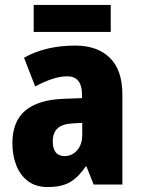

<svg xmlns="http://www.w3.org/2000/svg" viewBox="-20 -745 570 775"><path d="M284 -561Q373 -561 423.5 -511.5Q474 -462 474 -363V0H358L329 -73H326Q297 -30 263 -10Q229 10 172 10Q125 10 93.5 -13.5Q62 -37 46 -77Q30 -117 30 -167Q30 -255 82 -298.5Q134 -342 234 -346L311 -349V-363Q311 -437 251 -437Q224 -437 191.5 -426.5Q159 -416 122 -396L77 -512Q119 -536 171 -548.5Q223 -561 284 -561ZM275 -247Q232 -245 212.5 -227Q193 -209 193 -175Q193 -115 241 -115Q271 -115 291.5 -138.5Q312 -162 312 -201V-249ZM427 -725V-616H116V-725Z"/></svg>

Font: Noto Sans Bengali Condensed ExtraBold
Style: Regular
Weight: 800
Width: 3
Designer: Joana Ranito - Universal Thirst; Jelle Bosma - Monotype Design Team
Foundry: Universal Thirst ehf.
Version: Version 3.000; ttfautohint (v1.8.4.7-5d5b)